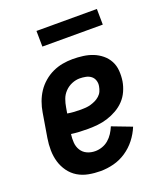

<svg xmlns="http://www.w3.org/2000/svg" viewBox="-133 -799 766 896"><g transform="rotate(-20 250.0 -350.5)"><path d="M212 8Q182 8 153 2.5Q124 -3 100 -17.5Q76 -32 59.5 -55Q43 -78 35 -105Q27 -132 26.5 -162Q26 -192 31 -222L51 -342Q55 -367 64 -392Q73 -417 87.5 -439Q102 -461 123 -479Q144 -497 168 -508Q192 -519 217 -523.5Q242 -528 267 -528Q293 -528 319 -524.5Q345 -521 367.5 -512Q390 -503 409 -487.5Q428 -472 439.5 -450.5Q451 -429 453 -403Q455 -377 451 -351Q447 -327 436.5 -303.5Q426 -280 408.5 -261.5Q391 -243 368 -230Q345 -217 321 -209.5Q297 -202 272.5 -199.5Q248 -197 224 -197Q203 -197 182.5 -198Q162 -199 141 -202Q138 -181 139.5 -160Q141 -139 151.5 -122Q162 -105 180.5 -96.5Q199 -88 221 -88Q238 -88 255.5 -94Q273 -100 287 -112Q301 -124 311 -139.5Q321 -155 328 -172L425 -135Q412 -103 390.5 -75.5Q369 -48 340 -28.5Q311 -9 278 -0.5Q245 8 212 8ZM224 -293Q236 -293 248.5 -294Q261 -295 273 -298.5Q285 -302 296.5 -307.5Q308 -313 318 -322Q328 -331 333 -342.5Q338 -354 340 -366Q343 -381 338.5 -395Q334 -409 323 -417.5Q312 -426 297 -429Q282 -432 267 -432Q248 -432 228.5 -424Q209 -416 194 -400.5Q179 -385 172 -365.5Q165 -346 162 -327L157 -298Q174 -295 190.5 -294Q207 -293 224 -293ZM455 -631H155L154 -709H454Z"/></g></svg>

Font: Iosevka Term Curly
Style: Bold Italic
Weight: 700
Italic angle: -9°
Designer: Belleve Invis
Foundry: Belleve Invis
Version: Version 32.3.0